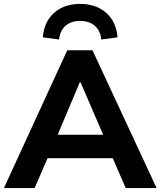

<svg xmlns="http://www.w3.org/2000/svg" viewBox="-31 -962 821 982"><path d="M-11 0 313 -705H442L770 0H612L527 -196L588 -153H169L231 -196L146 0ZM377 -541 248 -235 221 -273H536L513 -235L381 -541ZM271 -760 188 -771Q194 -850 245.5 -896Q297 -942 379 -942Q461 -942 512.5 -896Q564 -850 570 -771L487 -760Q483 -805 454 -830Q425 -855 378 -855Q332 -855 304 -830Q276 -805 271 -760Z"/></svg>

Font: Mulish ExtraLight ExtraBold
Style: Regular
Weight: 800
Version: Version 3.603